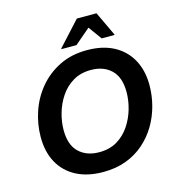

<svg xmlns="http://www.w3.org/2000/svg" viewBox="-133 -1046 1070 1171"><g transform="rotate(-15 402.0 -461.0)"><path d="M60 -292Q60 -373 86.5 -451.5Q113 -530 165.5 -593Q218 -656 294 -694Q370 -732 468 -732Q568 -732 638 -694.5Q708 -657 745.5 -588.5Q783 -520 783 -428Q783 -362 766 -298Q749 -234 716 -178.5Q683 -123 633.5 -79.5Q584 -36 519.5 -12Q455 12 375 12Q276 12 205.5 -25Q135 -62 97.5 -130Q60 -198 60 -292ZM206 -297Q206 -203 254.5 -157Q303 -111 382 -111Q448 -111 495.5 -139.5Q543 -168 574.5 -215Q606 -262 621.5 -316.5Q637 -371 637 -423Q637 -517 588.5 -563Q540 -609 461 -609Q396 -609 348 -580.5Q300 -552 268.5 -505Q237 -458 221.5 -403.5Q206 -349 206 -297ZM321 -778V-782L460 -934H584L656 -782V-778H575L514 -862L416 -778Z"/></g></svg>

Font: Kufam SemiBold
Style: Italic
Weight: 600
Italic angle: -11°
Designer: Artur Schmal
Foundry: Original Type
Version: Version 1.301; ttfautohint (v1.8.3)